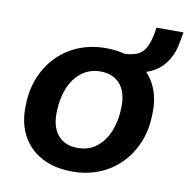

<svg xmlns="http://www.w3.org/2000/svg" viewBox="-73 -689 759 770"><g transform="rotate(10 306.5 -303.5)"><path d="M271 10Q197 10 144.5 -18.5Q92 -47 65 -99Q38 -151 41 -220Q42 -284 64 -336Q86 -388 123.5 -425Q161 -462 210.5 -481.5Q260 -501 317 -501Q391 -501 443.5 -473Q496 -445 523 -393.5Q550 -342 547 -272Q546 -207 524 -155Q502 -103 464.5 -66Q427 -29 377.5 -9.5Q328 10 271 10ZM275 -87Q320 -87 352 -112Q384 -137 401.5 -180Q419 -223 420 -277Q422 -338 393.5 -371.5Q365 -405 313 -405Q269 -405 236.5 -380Q204 -355 186.5 -312Q169 -269 168 -215Q166 -154 194.5 -120.5Q223 -87 275 -87ZM452 -427 384 -472 387 -491Q424 -492 446 -501.5Q468 -511 480.5 -534Q493 -557 500 -597L503 -617H613L606 -579Q600 -537 580 -503.5Q560 -470 527.5 -450.5Q495 -431 452 -427Z"/></g></svg>

Font: Nunito Sans 11pt
Style: Bold Italic
Weight: 700
Italic angle: -9°
Version: Version 3.101;gftools[0.9.27]